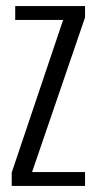

<svg xmlns="http://www.w3.org/2000/svg" viewBox="-20 -611 317 631"><path d="M18.5 0V-43.9L187.5 -545.5H30V-591H259.5V-553.7L85.4 -45.5H259.5V0Z"/></svg>

Font: Alumni Sans Thin
Style: Regular
Weight: 100
Designer: Robert E. Leuschke
Foundry: Robert E. Leuschke
Version: Version 1.018